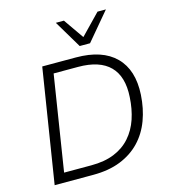

<svg xmlns="http://www.w3.org/2000/svg" viewBox="-133 -1042 1018 1148"><g transform="rotate(-15 376.0 -468.0)"><path d="M62 0 174 -705H382Q545 -705 627 -623Q709 -541 700 -389Q695 -305 668.5 -233.5Q642 -162 592.5 -110Q543 -58 470.5 -29Q398 0 301 0ZM136 -58H305Q387 -58 447 -82.5Q507 -107 547 -152.5Q587 -198 607.5 -259Q628 -320 632 -393Q640 -519 576.5 -583Q513 -647 380 -647H229ZM422 -765 320 -936H370L457 -811L578 -936H630L486 -765Z"/></g></svg>

Font: Nunito Sans 10pt Light
Style: Italic
Weight: 300
Italic angle: -9°
Designer: Vernon Adams
Foundry: Vernon Adams
Version: Version 3.101;gftools[0.9.27]